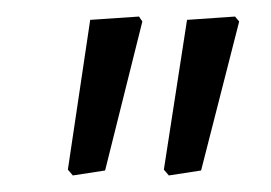

<svg xmlns="http://www.w3.org/2000/svg" viewBox="-20 -518 327 232"><path d="M152 -492 107 -312 68 -306 62 -313 89 -494 148 -498ZM269 -492 223 -312 184 -306 178 -313 206 -494 264 -498Z"/></svg>

Font: Alegreya Sans SC
Style: Italic
Weight: 400
Italic angle: -7°
Designer: Juan Pablo del Peral
Foundry: Huerta Tipografica
Version: Version 2.008; ttfautohint (v1.6)